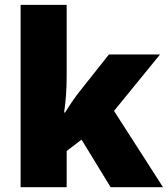

<svg xmlns="http://www.w3.org/2000/svg" viewBox="-20 -780 699 800"><path d="M257.8 -759.8V-460.9Q257.8 -382.8 247.1 -311H251Q284.2 -364.3 310.1 -397L434.1 -553.2H647L455.1 -317.9L659.2 0H440.9L319.8 -198.2L257.8 -150.9V0H65.9V-759.8Z"/></svg>

Font: Open Sans Hebrew Extra Bold
Style: Regular
Weight: 800
Foundry: Ascender Corporation, Yanek Iontef
Version: Version 2.001;PS 002.001;hotconv 1.0.70;makeotf.lib2.5.58329